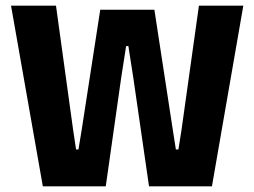

<svg xmlns="http://www.w3.org/2000/svg" viewBox="-20 -659 900 679"><path d="M354 0H131.5L19 -639H178L238.5 -200.5L249 -130.5H257.5L269 -200.5L334.5 -624.5H526L591 -200.5L602 -130.5H611L622 -200.5L683.5 -639H840.5L729.5 0H507L451.5 -383.5L434 -496H426L408.5 -383.5Z"/></svg>

Font: Anek Devanagari
Style: Bold
Weight: 700
Designer: Kailash Malviya (Devanagari) & Yesha Goshar (Latin)
Foundry: Ek Type
Version: Version 1.003